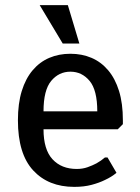

<svg xmlns="http://www.w3.org/2000/svg" viewBox="-20 -720 545 750"><path d="M50 0ZM255 -510Q300 -510 337.5 -494Q375 -478 402.5 -445.5Q430 -413 445 -364.5Q460 -316 460 -250V-235L440 -215H150Q150 -136 185 -98Q220 -60 280 -60Q303 -60 322.5 -67Q342 -74 357 -82Q375 -92 390 -105H400L435 -45Q416 -29 390 -17Q368 -6 338 2Q308 10 270 10Q169 10 109.5 -54.5Q50 -119 50 -250Q50 -316 65 -364.5Q80 -413 107.5 -445.5Q135 -478 172.5 -494Q210 -510 255 -510ZM255 -440Q210 -440 180 -404Q150 -368 150 -285H360Q360 -368 330 -404Q300 -440 255 -440ZM245 -700 290 -550H225L135 -700Z"/></svg>

Font: Scada
Style: Regular
Weight: 400
Designer: Jovanny Lemonad
Foundry: Jovanny Lemonad
Version: Version 3.005; ttfautohint (v0.91) -l 8 -r 50 -G 200 -x 0 -w